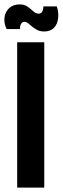

<svg xmlns="http://www.w3.org/2000/svg" viewBox="-26 -852 285 872"><path d="M52 0V-660H175V0ZM174 -709Q152 -709 135.5 -720Q119 -731 107 -742Q95 -753 85 -753Q74 -753 69 -742.5Q64 -732 65 -720H4Q-9 -747 -5.5 -773Q-2 -799 16 -815.5Q34 -832 64 -832Q85 -832 99.5 -821.5Q114 -811 125.5 -800.5Q137 -790 149 -790Q161 -790 166 -799.5Q171 -809 171 -823H232Q241 -796 238 -769Q235 -742 219 -725.5Q203 -709 174 -709Z"/></svg>

Font: Bricolage Grotesque 36pt Condensed SemiBold
Style: Regular
Weight: 600
Width: 3
Designer: Mathieu Triay
Foundry: Atelier Triay
Version: Version 1.001;gftools[0.9.33.dev8+g029e19f]